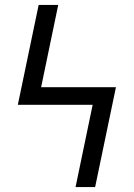

<svg xmlns="http://www.w3.org/2000/svg" viewBox="-20 -755 540 775"><path d="M285 0 354 -332H52L136 -735H215L146 -403H448L364 0Z"/></svg>

Font: HulyMono
Style: Regular
Weight: 400
Monospace: yes
Designer: Belleve Invis
Foundry: Belleve Invis
Version: Version 33.2.5; ttfautohint (v1.8.4)